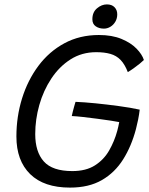

<svg xmlns="http://www.w3.org/2000/svg" viewBox="-20 -828 678 872"><path d="M298 24Q179.5 24 117 -37.2Q54.5 -98.5 54.5 -208Q54.5 -298.5 80.2 -381.2Q106 -464 154.5 -529Q203 -594 272.5 -631.5Q342 -669 429 -669Q489 -669 531.8 -651.2Q574.5 -633.5 600 -607.2Q625.5 -581 633.5 -555.5Q627.5 -549.5 614.8 -539Q602 -528.5 587.2 -518Q572.5 -507.5 560.5 -500.5Q546.5 -536.5 527.5 -556Q508.5 -575.5 481.5 -583.2Q454.5 -591 417 -591Q351.5 -591 300.2 -558.2Q249 -525.5 213 -471Q177 -416.5 158.5 -351Q140 -285.5 140 -219Q140 -138.5 179 -94.8Q218 -51 308.5 -51Q370.5 -51 411 -76.8Q451.5 -102.5 475.5 -144.2Q499.5 -186 512.5 -233.5Q515 -243 517.5 -253.8Q520 -264.5 521.5 -273.5Q510.5 -276 483.5 -280Q456.5 -284 423.2 -288.5Q390 -293 358.5 -296.5Q327 -300 306 -301Q307.5 -309 310.5 -320.8Q313.5 -332.5 317 -345Q320.5 -357.5 323 -365.5Q361 -364 413.8 -358.8Q466.5 -353.5 520.2 -346.2Q574 -339 614.5 -330Q612 -308 607.5 -285.5Q603 -263 597.5 -242Q577 -164 539.2 -104Q501.5 -44 442.5 -10Q383.5 24 298 24ZM465.5 -808Q488 -808 500.2 -795.2Q512.5 -782.5 512.5 -763Q512.5 -744.5 504 -729.8Q495.5 -715 481.5 -706.5Q467.5 -698 452 -698Q430 -698 414.8 -708.5Q399.5 -719 399.5 -740.5Q399.5 -772.5 420.5 -790.2Q441.5 -808 465.5 -808Z"/></svg>

Font: Grandstander Thin Light
Style: Italic
Weight: 300
Italic angle: -15°
Version: Version 1.200